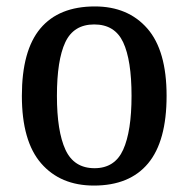

<svg xmlns="http://www.w3.org/2000/svg" viewBox="-20 -567 586 597"><path d="M272 10Q168 10 108 -59Q48 -128 48 -269Q48 -410 105.5 -478.5Q163 -547 275 -547Q378 -547 438 -478.5Q498 -410 498 -269Q498 -128 440.5 -59Q383 10 272 10ZM274 -44Q337 -44 363 -101.5Q389 -159 389 -269Q389 -380 363 -435.5Q337 -491 273 -491Q209 -491 183 -435.5Q157 -380 157 -269Q157 -159 183.5 -101.5Q210 -44 274 -44Z"/></svg>

Font: Noto Serif Sinhala SemiCondensed Medium
Style: Regular
Weight: 500
Width: 4
Designer: Jelle Bosma - Monotype Design Team
Foundry: Monotype Imaging Inc.
Version: Version 2.007; ttfautohint (v1.8.4.7-5d5b)